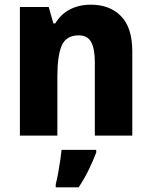

<svg xmlns="http://www.w3.org/2000/svg" viewBox="-20 -579 648 820"><path d="M368 -559Q449 -559 497 -510Q545 -461 545 -359V0H385V-313Q385 -370 369.5 -399Q354 -428 316 -428Q263 -428 244 -385Q225 -342 225 -253V0H65V-549H188L208 -479H216Q240 -519 279 -539Q318 -559 368 -559ZM391 72Q377 109 359 146Q341 183 316 221H218V208Q223 189 228 162Q233 135 237 108Q241 81 243 61H391Z"/></svg>

Font: Noto Sans Arabic SemCond ExtBd
Style: Regular
Weight: 800
Width: 4
Designer: Monotype Design Team, Nadine Chahine, Nizar Qandah and Khaled Hosny
Foundry: Monotype Imaging Inc.
Version: Version 2.012; ttfautohint (v1.8.4.7-5d5b)